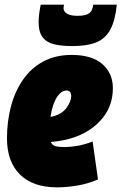

<svg xmlns="http://www.w3.org/2000/svg" viewBox="-20 -795 522 825"><path d="M401 -24Q360 -6 314 2Q268 10 225 10Q122 10 66 -45Q10 -100 10 -201Q10 -273 27 -337.5Q44 -402 78.5 -452Q113 -502 165.5 -530.5Q218 -559 288 -559Q375 -559 420 -519.5Q465 -480 465 -416Q465 -333 409 -274Q353 -215 260 -194Q227 -187 198 -185Q205 -170 219.5 -166.5Q234 -163 258 -163Q279 -163 310.5 -168Q342 -173 378 -187ZM266 -406Q243 -406 224 -376.5Q205 -347 197 -293Q207 -294 215 -297Q248 -307 266.5 -332.5Q285 -358 286 -382Q286 -406 266 -406ZM291 -597Q246 -597 213.5 -604.5Q181 -612 163.5 -634.5Q146 -657 146 -700Q146 -732 155 -775H255Q254 -769 253.5 -765.5Q253 -762 253 -760Q253 -745 268.5 -736Q284 -727 312 -727Q342 -727 356 -734Q370 -741 374.5 -752Q379 -763 381 -775H482Q475 -706 453.5 -667Q432 -628 392.5 -612.5Q353 -597 291 -597Z"/></svg>

Font: Georama SemiCondensed Black
Style: Italic
Weight: 900
Width: 4
Italic angle: -9°
Designer: Jean-Baptiste Levee
Foundry: Production Type
Version: Version 1.000